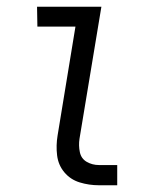

<svg xmlns="http://www.w3.org/2000/svg" viewBox="-20 -550 472 570"><path d="M274 0H328V-60H274Q254 -60 237.5 -69.5Q221 -79 217 -98.5Q213 -118 216 -138L281 -530H90L91 -471H204L151 -148Q146 -118 149.5 -89Q153 -60 171 -38.5Q189 -17 216.5 -8.5Q244 0 274 0Z"/></svg>

Font: Iosevka Sparkle Light
Style: Italic
Weight: 300
Italic angle: -9°
Designer: Belleve Invis
Foundry: Belleve Invis
Version: Version 4.5.0; ttfautohint (v1.8.3)